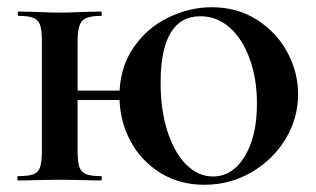

<svg xmlns="http://www.w3.org/2000/svg" viewBox="-20 -500 876 532"><path d="M143 -249H365V-223H143ZM32 -456Q29 -456 29 -462Q29 -468 32 -468L80 -467Q120 -465 145 -465Q172 -465 212 -467L260 -468Q262 -468 262 -462Q262 -456 260 -456Q220 -456 207.5 -442Q195 -428 195 -385V-81Q195 -51 200 -37Q205 -23 218.5 -17.5Q232 -12 260 -12Q262 -12 262 -6Q262 0 260 0Q229 0 212 -1L145 -2L80 -1Q62 0 30 0Q28 0 28 -6Q28 -12 30 -12Q59 -12 72.5 -17Q86 -22 91 -36.5Q96 -51 96 -81V-387Q96 -417 91 -431Q86 -445 72.5 -450.5Q59 -456 32 -456ZM311 -234Q311 -310 348.5 -366Q386 -422 445.5 -451Q505 -480 567 -480Q637 -480 691.5 -445.5Q746 -411 776 -355.5Q806 -300 806 -239Q806 -172 771 -114.5Q736 -57 676.5 -22.5Q617 12 546 12Q477 12 423.5 -21.5Q370 -55 340.5 -111Q311 -167 311 -234ZM692 -213Q692 -281 672 -336.5Q652 -392 616.5 -423.5Q581 -455 535 -455Q480 -455 452.5 -408.5Q425 -362 425 -271Q425 -195 444 -136Q463 -77 496 -44Q529 -11 570 -11Q624 -11 658 -66.5Q692 -122 692 -213Z"/></svg>

Font: Cormorant SC
Style: Bold
Weight: 700
Designer: Christian Thalmann (Catharsis Fonts)
Foundry: Catharsis Fonts
Version: Version 4.000